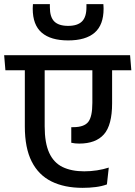

<svg xmlns="http://www.w3.org/2000/svg" viewBox="-41 -900 652 924"><path d="M456.5 -880H375Q375 -879 375 -872.2Q375 -865.5 375 -865Q375 -818 353.5 -796.8Q332 -775.5 287 -775.5Q241.5 -775.5 220.2 -796.8Q199 -818 199 -865Q199 -865.5 199 -872Q199 -878.5 199 -880H117.5Q117 -871.5 116.8 -866.8Q116.5 -862 116.5 -858Q116.5 -780 159.8 -742.8Q203 -705.5 287 -705.5Q371.5 -705.5 414.5 -742.8Q457.5 -780 457.5 -858Q457.5 -862 457.2 -866.8Q457 -871.5 456.5 -880ZM-15 -562H591L585 -634.5H-21ZM174 -292V-586.5H78.5V-291Q78.5 -188 111.5 -122.8Q144.5 -57.5 206.8 -26.8Q269 4 356.5 4Q389.5 4 419.2 0.2Q449 -3.5 473.5 -12.5L482.5 -93.5Q456.5 -85 425.8 -80.2Q395 -75.5 364.5 -75.5Q303 -75.5 260.2 -96.2Q217.5 -117 195.8 -164.5Q174 -212 174 -292ZM498.5 -403V-584.5L403.5 -584V-405.5Q403.5 -338 383.5 -313Q363.5 -288 311.5 -288Q310 -288 306.8 -288Q303.5 -288 302 -288V-213Q310 -211 320.2 -210Q330.5 -209 340 -209Q420 -209 459.2 -253.5Q498.5 -298 498.5 -403Z"/></svg>

Font: Anek Devanagari Medium
Style: Regular
Weight: 500
Designer: Kailash Malviya (Devanagari) & Yesha Goshar (Latin)
Foundry: Ek Type
Version: Version 1.003